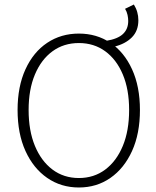

<svg xmlns="http://www.w3.org/2000/svg" viewBox="-20 -820 692 852"><path d="M487 -613 452 -639Q502 -647 525.5 -669Q549 -691 549 -727Q549 -739 546 -753.5Q543 -768 535 -781L574 -800Q584 -784 589 -766.5Q594 -749 594 -730Q594 -683 565 -654Q536 -625 487 -613ZM330 12Q251 12 189.5 -30.5Q128 -73 93 -150Q58 -227 58 -332Q58 -436 93 -512.5Q128 -589 189.5 -630Q251 -671 330 -671Q409 -671 470 -630Q531 -589 566 -512.5Q601 -436 601 -332Q601 -227 566 -150Q531 -73 470 -30.5Q409 12 330 12ZM330 -30Q397 -30 447 -67.5Q497 -105 525 -172.5Q553 -240 553 -332Q553 -423 525 -489.5Q497 -556 447 -592.5Q397 -629 330 -629Q263 -629 213 -592.5Q163 -556 135 -489.5Q107 -423 107 -332Q107 -240 135 -172.5Q163 -105 213 -67.5Q263 -30 330 -30Z"/></svg>

Font: Source Sans 3 ExtraLight Light
Style: Regular
Weight: 300
Version: Version 3.052;hotconv 1.1.0;makeotfexe 2.6.0